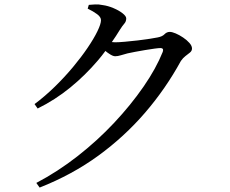

<svg xmlns="http://www.w3.org/2000/svg" viewBox="-20 -797 1040 867"><path d="M144 29Q241 -22 330.5 -92Q420 -162 495.5 -242.5Q571 -323 628 -405.5Q685 -488 715 -563Q718 -572 715 -576Q712 -580 705 -580Q697 -580 678 -577.5Q659 -575 635.5 -571Q612 -567 590.5 -563Q569 -559 556 -556Q540 -552 526 -547.5Q512 -543 500 -543Q489 -543 472 -555Q464 -560 456 -567Q440 -545 422 -524Q365 -457 297 -401.5Q229 -346 150 -307L136 -327Q183 -362 227.5 -405.5Q272 -449 309.5 -494Q347 -539 375.5 -581Q404 -623 420 -656Q436 -689 436 -706Q436 -720 418.5 -733Q401 -746 376 -758L381 -775Q394 -776 409.5 -777Q425 -778 444 -774Q467 -771 492 -760.5Q517 -750 533.5 -737Q550 -724 550 -714Q550 -700 541.5 -690.5Q533 -681 521 -662Q504 -634 485 -607Q493 -606 500 -606Q516 -606 544 -608.5Q572 -611 602.5 -614.5Q633 -618 657.5 -622Q682 -626 692 -628Q713 -632 723 -642.5Q733 -653 747 -653Q757 -653 773.5 -646Q790 -639 807 -627.5Q824 -616 835.5 -603Q847 -590 847 -578Q847 -567 837.5 -559.5Q828 -552 817 -543.5Q806 -535 797 -522Q728 -396 635 -288Q542 -180 424 -94Q306 -8 159 50Z"/></svg>

Font: Noto Serif HK ExtraLight Medium
Style: Regular
Weight: 500
Version: Version 2.002-H1;hotconv 1.1.0;makeotfexe 2.6.0